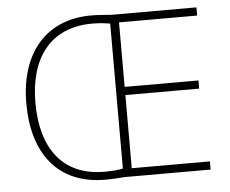

<svg xmlns="http://www.w3.org/2000/svg" viewBox="-51 -779 1008 842"><g transform="rotate(-5 452.5 -357.5)"><path d="M380 -719C176 -719 63 -575 63 -359C63 -142 168 4 379 4C412 4 439 2 463 0H843V-36H499V-358H824V-394H499V-678H843V-714H469C435 -716 414 -719 380 -719ZM382 -683C416 -683 442 -679 460 -676V-38C440 -33 413 -31 379 -31C192 -31 103 -161 103 -359C103 -552 194 -683 382 -683Z"/></g></svg>

Font: Noto Sans Cherokee ExtraLight
Style: Regular
Weight: 200
Designer: Monotype Design Team
Foundry: Monotype Imaging Inc.
Version: Version 2.001